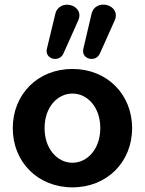

<svg xmlns="http://www.w3.org/2000/svg" viewBox="-20 -797 624 827"><path d="M292 10C441 10 549 -99 549 -245C549 -391 441 -500 292 -500C143 -500 35 -391 35 -245C35 -99 143 10 292 10ZM292 -96C227 -96 172 -156 172 -245C172 -335 227 -394 292 -394C357 -394 412 -335 412 -245C412 -156 357 -96 292 -96ZM410 -566 474 -709C504 -777 390 -808 374 -736L339 -587C328 -542 392 -526 410 -566ZM253 -566 317 -709C347 -777 234 -807 218 -736L182 -587C171 -542 235 -526 253 -566Z"/></svg>

Font: SN Pro
Style: Bold
Weight: 700
Designer: Tobias Whetton
Foundry: Supernotes
Version: Version 1.003;Glyphs 3.3 (3324)